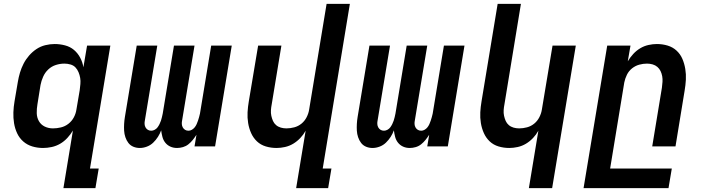

<svg xmlns="http://www.w3.org/2000/svg" viewBox="-20 -755 3640 990"><path d="M253 -93Q273 -93 294 -98Q315 -103 332.5 -116.5Q350 -130 360.5 -149.5Q371 -169 374 -190L391 -290Q393 -306 394.5 -322Q396 -338 393.5 -353Q391 -368 385 -382.5Q379 -397 369 -407.5Q359 -418 343.5 -422.5Q328 -427 312 -427Q290 -427 268 -420Q246 -413 229 -397Q212 -381 202.5 -359.5Q193 -338 189 -317L173 -217Q169 -194 169.5 -171.5Q170 -149 180.5 -130.5Q191 -112 210.5 -102.5Q230 -93 253 -93ZM307 215 356 -82Q344 -62 327.5 -44Q311 -26 290.5 -14Q270 -2 247 3Q224 8 202 8Q173 8 146.5 0Q120 -8 100 -25.5Q80 -43 68.5 -67.5Q57 -92 52.5 -119.5Q48 -147 49 -175.5Q50 -204 55 -233L72 -333Q76 -357 83 -380.5Q90 -404 101.5 -426.5Q113 -449 130 -468.5Q147 -488 168 -502Q189 -516 213.5 -522Q238 -528 262 -528Q289 -528 315.5 -521Q342 -514 361.5 -497.5Q381 -481 393.5 -457.5Q406 -434 410 -408L429 -520H549L444 114H489L472 215Z M893 8Q874 8 858.5 1Q843 -6 832.5 -19Q822 -32 817.5 -49Q813 -66 811 -83Q805 -66 794.5 -49.5Q784 -33 770 -19.5Q756 -6 737.5 1Q719 8 701 8Q683 8 667.5 1.5Q652 -5 642 -18Q632 -31 626.5 -47.5Q621 -64 620 -81Q619 -98 620 -116Q621 -134 624 -152L685 -520H791L727 -134Q725 -125 725.5 -115.5Q726 -106 730.5 -98Q735 -90 742.5 -85.5Q750 -81 760 -81Q769 -81 778 -86Q787 -91 792.5 -98.5Q798 -106 802.5 -115Q807 -124 810 -133Q813 -142 815 -151Q817 -160 819 -169L877 -520H983L919 -134Q917 -125 917.5 -115.5Q918 -106 922.5 -98Q927 -90 934.5 -85.5Q942 -81 952 -81Q961 -81 969.5 -86Q978 -91 984 -98.5Q990 -106 994 -115Q998 -124 1001 -133Q1004 -142 1006.5 -151Q1009 -160 1011 -169L1069 -520H1175L1089 0H983L993 -60Q984 -46 974 -33.5Q964 -21 951.5 -11Q939 -1 923.5 3.5Q908 8 893 8Z M1507 215 1556 -81Q1545 -61 1528.5 -43.5Q1512 -26 1492 -14Q1472 -2 1449.5 3Q1427 8 1406 8Q1377 8 1350.5 0Q1324 -8 1305 -26Q1286 -44 1275 -68.5Q1264 -93 1259.5 -120.5Q1255 -148 1256.5 -176Q1258 -204 1263 -233L1311 -520H1431L1381 -217Q1378 -202 1377 -187Q1376 -172 1379 -158Q1382 -144 1387.5 -131.5Q1393 -119 1403.5 -110Q1414 -101 1428 -97Q1442 -93 1457 -93Q1477 -93 1497.5 -98.5Q1518 -104 1534.5 -117.5Q1551 -131 1561 -150.5Q1571 -170 1574 -190L1664 -735H1784L1644 114H1689L1672 215Z M2093 8Q2074 8 2058.5 1Q2043 -6 2032.5 -19Q2022 -32 2017.5 -49Q2013 -66 2011 -83Q2005 -66 1994.5 -49.5Q1984 -33 1970 -19.5Q1956 -6 1937.5 1Q1919 8 1901 8Q1883 8 1867.5 1.5Q1852 -5 1842 -18Q1832 -31 1826.5 -47.5Q1821 -64 1820 -81Q1819 -98 1820 -116Q1821 -134 1824 -152L1885 -520H1991L1927 -134Q1925 -125 1925.5 -115.5Q1926 -106 1930.5 -98Q1935 -90 1942.5 -85.5Q1950 -81 1960 -81Q1969 -81 1978 -86Q1987 -91 1992.5 -98.5Q1998 -106 2002.5 -115Q2007 -124 2010 -133Q2013 -142 2015 -151Q2017 -160 2019 -169L2077 -520H2183L2119 -134Q2117 -125 2117.5 -115.5Q2118 -106 2122.5 -98Q2127 -90 2134.5 -85.5Q2142 -81 2152 -81Q2161 -81 2169.5 -86Q2178 -91 2184 -98.5Q2190 -106 2194 -115Q2198 -124 2201 -133Q2204 -142 2206.5 -151Q2209 -160 2211 -169L2269 -520H2375L2289 0H2183L2193 -60Q2184 -46 2174 -33.5Q2164 -21 2151.5 -11Q2139 -1 2123.5 3.5Q2108 8 2093 8Z M2707 215 2756 -81Q2745 -61 2728.5 -43.5Q2712 -26 2692 -14Q2672 -2 2649.5 3Q2627 8 2606 8Q2577 8 2550.5 0Q2524 -8 2505 -26Q2486 -44 2475 -68.5Q2464 -93 2459.5 -120.5Q2455 -148 2456.5 -176Q2458 -204 2463 -233L2546 -735H2666L2581 -217Q2578 -202 2577 -187Q2576 -172 2579 -158Q2582 -144 2587.5 -131.5Q2593 -119 2603.5 -110Q2614 -101 2628 -97Q2642 -93 2657 -93Q2677 -93 2697.5 -98.5Q2718 -104 2734.5 -117.5Q2751 -131 2761 -150.5Q2771 -170 2774 -190L2829 -520H2949L2827 215Z M2989 215 3111 -520H3231L3217 -439Q3229 -459 3245 -476.5Q3261 -494 3281 -506Q3301 -518 3323.5 -523Q3346 -528 3367 -528Q3396 -528 3422.5 -520Q3449 -512 3468.5 -494Q3488 -476 3498.5 -451.5Q3509 -427 3513.5 -399.5Q3518 -372 3516.5 -344Q3515 -316 3510 -287L3463 0H3343L3393 -303Q3395 -318 3396 -333Q3397 -348 3394.5 -362Q3392 -376 3386 -388.5Q3380 -401 3369.5 -410Q3359 -419 3345 -423Q3331 -427 3316 -427Q3296 -427 3276 -421.5Q3256 -416 3239 -402.5Q3222 -389 3212.5 -369.5Q3203 -350 3199 -330L3126 114H3444L3427 215Z"/></svg>

Font: Iosevka Extended
Style: Bold Italic
Weight: 700
Width: 7
Italic angle: -9°
Monospace: yes
Designer: Belleve Invis
Foundry: Belleve Invis
Version: Version 32.5.0; ttfautohint (v1.8.4)